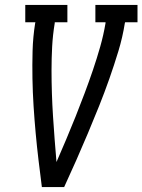

<svg xmlns="http://www.w3.org/2000/svg" viewBox="-20 -755 575 775"><path d="M149 0Q142 -54 135.5 -108.5Q129 -163 124 -217.5Q119 -272 115.5 -327Q112 -382 111 -437.5Q110 -493 111.5 -549Q113 -605 122 -662L123 -665H82V-735H252V-665H201V-662Q193 -614 190.5 -566.5Q188 -519 188 -472Q188 -425 189.5 -378.5Q191 -332 194 -285.5Q197 -239 200.5 -193Q204 -147 208 -101Q228 -147 247.5 -193Q267 -239 285.5 -285.5Q304 -332 321.5 -378.5Q339 -425 355 -472Q371 -519 384.5 -566.5Q398 -614 406 -662V-665H365V-735H535V-665H485L484 -662Q475 -605 458 -549Q441 -493 421.5 -437.5Q402 -382 380 -327Q358 -272 335 -217.5Q312 -163 288 -108.5Q264 -54 239 0Z"/></svg>

Font: Iosevka Curly Slab Oblique
Style: Regular
Weight: 400
Italic angle: -9°
Monospace: yes
Designer: Belleve Invis
Foundry: Belleve Invis
Version: Version 11.1.0; ttfautohint (v1.8.3)